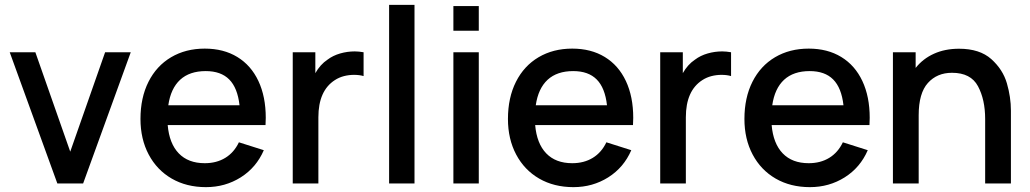

<svg xmlns="http://www.w3.org/2000/svg" viewBox="-20 -755 4240 790"><path d="M216 0 20 -540H125.5L269 -131L412.5 -540H518L322 0Z M670 -240.5Q676.5 -164.5 715.5 -124Q754.5 -83.5 822.5 -83.5Q871 -83.5 907 -105.5Q943 -127.5 963 -169.5L1065.5 -137Q1034.5 -65.5 970.5 -25.2Q906.5 15 827.5 15Q747.5 15 686.5 -20.2Q625.5 -55.5 591.8 -119.2Q558 -183 558 -265.5Q558 -353 591 -418.5Q624 -484 684 -519.5Q744 -555 822.5 -555Q900 -555 956.5 -520.5Q1013 -486 1043.2 -421.8Q1073.5 -357.5 1073.5 -270Q1073.5 -260.5 1072.5 -240.5ZM672.5 -322H965.5Q957.5 -393.5 923.2 -428Q889 -462.5 826.5 -462.5Q760 -462.5 721.2 -426.8Q682.5 -391 672.5 -322Z M1439.5 -543.5Q1456 -543.5 1476 -540V-442Q1459 -447 1436.5 -447Q1415.5 -447 1395.2 -441.8Q1375 -436.5 1358 -425.5Q1290 -382 1290 -272.5V0H1184.5V-540H1277.5V-454Q1297.5 -489.5 1327.5 -509.5Q1350 -526.5 1379.5 -535Q1409 -543.5 1439.5 -543.5Z M1581 0V-735H1685.5V0Z M1845.5 -628.5V-730H1950V-628.5ZM1845.5 0V-540H1950V0Z M2182 -240.5Q2188.5 -164.5 2227.5 -124Q2266.5 -83.5 2334.5 -83.5Q2383 -83.5 2419 -105.5Q2455 -127.5 2475 -169.5L2577.5 -137Q2546.5 -65.5 2482.5 -25.2Q2418.5 15 2339.5 15Q2259.5 15 2198.5 -20.2Q2137.5 -55.5 2103.8 -119.2Q2070 -183 2070 -265.5Q2070 -353 2103 -418.5Q2136 -484 2196 -519.5Q2256 -555 2334.5 -555Q2412 -555 2468.5 -520.5Q2525 -486 2555.2 -421.8Q2585.5 -357.5 2585.5 -270Q2585.5 -260.5 2584.5 -240.5ZM2184.5 -322H2477.5Q2469.5 -393.5 2435.2 -428Q2401 -462.5 2338.5 -462.5Q2272 -462.5 2233.2 -426.8Q2194.5 -391 2184.5 -322Z M2951.5 -543.5Q2968 -543.5 2988 -540V-442Q2971 -447 2948.5 -447Q2927.5 -447 2907.2 -441.8Q2887 -436.5 2870 -425.5Q2802 -382 2802 -272.5V0H2696.5V-540H2789.5V-454Q2809.5 -489.5 2839.5 -509.5Q2862 -526.5 2891.5 -535Q2921 -543.5 2951.5 -543.5Z M3155 -240.5Q3161.5 -164.5 3200.5 -124Q3239.5 -83.5 3307.5 -83.5Q3356 -83.5 3392 -105.5Q3428 -127.5 3448 -169.5L3550.5 -137Q3519.5 -65.5 3455.5 -25.2Q3391.5 15 3312.5 15Q3232.5 15 3171.5 -20.2Q3110.5 -55.5 3076.8 -119.2Q3043 -183 3043 -265.5Q3043 -353 3076 -418.5Q3109 -484 3169 -519.5Q3229 -555 3307.5 -555Q3385 -555 3441.5 -520.5Q3498 -486 3528.2 -421.8Q3558.5 -357.5 3558.5 -270Q3558.5 -260.5 3557.5 -240.5ZM3157.5 -322H3450.5Q3442.5 -393.5 3408.2 -428Q3374 -462.5 3311.5 -462.5Q3245 -462.5 3206.2 -426.8Q3167.5 -391 3157.5 -322Z M4139.5 -300V0H4033.5V-265.5Q4033.5 -345 4004 -400.2Q3974.5 -455.5 3897 -455.5Q3835.5 -455.5 3797.8 -413.5Q3760 -371.5 3760 -281V0H3654V-540H3747.5V-475.5Q3777.5 -513.5 3823 -534Q3868.5 -554.5 3926 -554.5Q4011 -554.5 4058.8 -511.8Q4106.5 -469 4123 -412Q4139.5 -355 4139.5 -300Z"/></svg>

Font: Manrope KiralyPet SmBd KiralyPet
Style: Regular
Weight: 600
Designer: Mikhail Sharanda
Foundry: Mikhail Sharanda
Version: Version 4.502